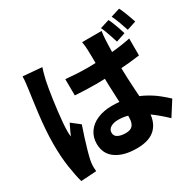

<svg xmlns="http://www.w3.org/2000/svg" viewBox="-189 -1065 1378 1347"><g transform="rotate(-30 500.0 -391.5)"><path d="M359 -609Q403 -605 447 -602.5Q491 -600 536 -600Q628 -600 719.5 -608Q811 -616 890 -632V-495Q811 -484 719.5 -478Q628 -472 536 -471Q493 -471 448.5 -472.5Q404 -474 360 -477ZM749 -775Q746 -760 744.5 -743Q743 -726 742 -709Q741 -693 740 -666Q739 -639 738.5 -605Q738 -571 738 -533Q738 -461 740.5 -401Q743 -341 746.5 -291.5Q750 -242 752.5 -201.5Q755 -161 755 -126Q755 -84 743.5 -49.5Q732 -15 708 10.5Q684 36 645.5 49.5Q607 63 552 63Q447 63 385 19.5Q323 -24 323 -106Q323 -159 351 -199.5Q379 -240 430 -262Q481 -284 549 -284Q622 -284 682 -268.5Q742 -253 790 -227.5Q838 -202 875.5 -172.5Q913 -143 941 -116L867 0Q808 -56 753.5 -95.5Q699 -135 646 -156Q593 -177 538 -177Q500 -177 476 -162.5Q452 -148 452 -121Q452 -93 477 -81Q502 -69 537 -69Q566 -69 582 -78.5Q598 -88 605.5 -107.5Q613 -127 613 -155Q613 -180 611 -221.5Q609 -263 606.5 -314Q604 -365 602 -421Q600 -477 600 -533Q600 -591 599.5 -638.5Q599 -686 598 -707Q598 -718 596 -738.5Q594 -759 591 -775ZM262 -763Q258 -752 252.5 -732.5Q247 -713 242.5 -694.5Q238 -676 236 -667Q232 -649 226 -614Q220 -579 213.5 -534.5Q207 -490 201.5 -443.5Q196 -397 192.5 -355.5Q189 -314 189 -285Q189 -276 189.5 -263Q190 -250 192 -241Q198 -257 205 -271Q212 -285 219 -300Q226 -315 233 -330L301 -277Q286 -234 271.5 -188Q257 -142 245.5 -101.5Q234 -61 228 -33Q226 -23 224 -9Q222 5 222 14Q222 22 222.5 34Q223 46 224 58L99 66Q84 14 71.5 -69Q59 -152 59 -254Q59 -311 63.5 -372.5Q68 -434 75 -491Q82 -548 88.5 -595Q95 -642 99 -670Q102 -692 105.5 -721Q109 -750 109 -776ZM829 -817Q839 -797 848.5 -772.5Q858 -748 866.5 -724Q875 -700 880 -681L805 -656Q798 -678 790 -702Q782 -726 773.5 -749.5Q765 -773 755 -794ZM933 -849Q943 -830 953 -805Q963 -780 971.5 -756.5Q980 -733 986 -714L912 -690Q902 -722 888.5 -758.5Q875 -795 860 -826Z"/></g></svg>

Font: Noto Sans SC ExtraBold
Style: Regular
Weight: 800
Designer: Ryoko NISHIZUKA 西塚涼子 (kana, bopomofo & ideographs); Paul D. Hunt (Latin, Greek & Cyrillic); Sandoll Communications 산돌커뮤니
Foundry: Adobe
Version: Version 2.004-H2;hotconv 1.0.118;makeotfexe 2.5.65603